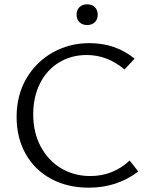

<svg xmlns="http://www.w3.org/2000/svg" viewBox="-20 -864 699 890"><path d="M57 -322Q57 -423 102.5 -500.5Q148 -578 225 -621Q302 -664 394 -664Q516 -664 604 -592L557 -542Q478 -609 382 -609Q310 -609 253.5 -574.5Q197 -540 165.5 -477.5Q134 -415 134 -334Q134 -250 168.5 -185Q203 -120 263 -84Q323 -48 399 -48Q504 -48 581 -120L621 -69Q522 6 392 6Q293 6 217 -35Q141 -76 99 -150.5Q57 -225 57 -322ZM335 -796Q335 -818 348.5 -831Q362 -844 384 -844Q406 -844 419.5 -831Q433 -818 433 -796Q433 -774 419.5 -761Q406 -748 384 -748Q362 -748 348.5 -761Q335 -774 335 -796Z"/></svg>

Font: Ysabeau
Style: Regular
Weight: 400
Designer: Christian Thalmann (Catharsis Fonts)
Version: Version 0.003